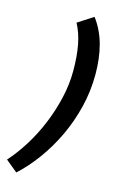

<svg xmlns="http://www.w3.org/2000/svg" viewBox="-215 -770 664 1048"><g transform="rotate(15 116.5 -245.5)"><path d="M183 -711Q228 -651 248.5 -575.5Q269 -500 269 -409Q269 -313 246.5 -222Q224 -131 185.5 -50Q147 31 96.5 100Q46 169 -10 220L-77 165Q-32 115 9 49.5Q50 -16 80.5 -90Q111 -164 129 -242Q147 -320 147 -395Q147 -478 135 -541.5Q123 -605 96 -655Z"/></g></svg>

Font: PT Sans
Style: Bold Italic
Weight: 700
Italic angle: -12°
Designer: A.Korolkova, O.Umpeleva, V.Yefimov
Foundry: ParaType Ltd
Version: Version 2.003W OFL